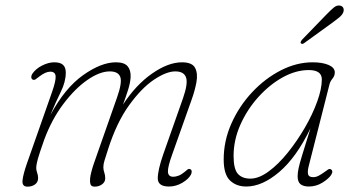

<svg xmlns="http://www.w3.org/2000/svg" viewBox="-20 -690 1322 718"><path d="M330.5 -77 417.5 -325Q437.5 -381.5 429.8 -402.2Q422 -423 390.5 -423Q353 -423 306.5 -390.8Q260 -358.5 216.8 -301Q173.5 -243.5 145.5 -168Q127.5 -117 121.5 -95.8Q115.5 -74.5 115.5 -61Q115.5 -53.5 119 -43.8Q122.5 -34 122.5 -24Q122.5 -9 111.2 -0.5Q100 8 82.5 8Q62 8 64.2 -15.2Q66.5 -38.5 81.5 -81L174.5 -345.5Q189.5 -388.5 188 -405.2Q186.5 -422 168 -422Q150.5 -422 126.5 -403.5Q120 -398.5 114 -394Q108 -389.5 102 -392.5Q97.5 -395 97 -401Q96.5 -407 100.5 -413.5Q113 -432.5 137.2 -444.8Q161.5 -457 182.5 -457Q206 -457 216 -447.2Q226 -437.5 226 -418.5Q226 -384 207.2 -346.2Q188.5 -308.5 168.5 -260Q222.5 -360.5 290.5 -408.8Q358.5 -457 413.5 -457Q444.5 -457 457 -442.5Q469.5 -428 468.5 -402.5Q467.5 -381 459.2 -354.8Q451 -328.5 440 -299Q488 -372.5 548.5 -414.8Q609 -457 660.5 -457Q699 -457 709.8 -435.8Q720.5 -414.5 714.5 -382.2Q708.5 -350 696.5 -317L624.5 -114Q607 -66 608 -47.5Q609 -29 628 -29Q636.5 -29 647 -32.8Q657.5 -36.5 669 -46Q676 -52 681.2 -56Q686.5 -60 692 -57Q696.5 -55 696.8 -48.8Q697 -42.5 694 -37Q685.5 -20.5 661.8 -6.5Q638 7.5 612 7.5Q570 7.5 570 -23.2Q570 -54 590.5 -113L664.5 -323Q683.5 -377.5 675.8 -400.2Q668 -423 635.5 -423Q602 -423 555.5 -391.8Q509 -360.5 462.8 -296.5Q416.5 -232.5 384.5 -133Q375.5 -104.5 371 -90.5Q366.5 -76.5 366.5 -65Q366.5 -54.5 370 -44.8Q373.5 -35 373.5 -23Q373.5 -9.5 361.8 -0.8Q350 8 333.5 8Q318.5 8 317 -7.2Q315.5 -22.5 320.5 -42.8Q325.5 -63 330.5 -77Z M1134.5 -69Q1129.5 -49.5 1132 -38.5Q1134.5 -27.5 1151.5 -27.5Q1161.5 -27.5 1171.5 -32.8Q1181.5 -38 1192.5 -46Q1201.5 -53 1207 -56.2Q1212.5 -59.5 1217 -57Q1227.5 -51 1218.5 -36Q1209.5 -22 1186 -7.2Q1162.5 7.5 1135 7.5Q1115 7.5 1104 -1Q1093 -9.5 1093 -31Q1093 -43.5 1096.5 -60.5Q1100 -77.5 1110.5 -111.5Q1121 -145.5 1141 -210Q1088.5 -101.5 1024.5 -47Q960.5 7.5 901 7.5Q863.5 7.5 840 -15.2Q816.5 -38 816.5 -93.5Q816.5 -163.5 845.5 -228.5Q874.5 -293.5 922.8 -345Q971 -396.5 1030 -426.8Q1089 -457 1149 -457Q1186 -457 1209 -447Q1232 -437 1232 -419Q1232 -406.5 1223.5 -396.2Q1215 -386 1212 -374ZM853.5 -107Q853.5 -58 869.5 -40Q885.5 -22 916.5 -22Q948 -22 984.5 -48.8Q1021 -75.5 1056 -119Q1091 -162.5 1120 -212.5Q1149 -262.5 1166.2 -310.2Q1183.5 -358 1183.5 -393Q1183.5 -428 1134.5 -428Q1086.5 -428 1037.2 -400.8Q988 -373.5 946.2 -327.2Q904.5 -281 879 -223.8Q853.5 -166.5 853.5 -107ZM1199 -634Q1216.5 -652 1228.2 -661.8Q1240 -671.5 1252 -669Q1261 -667 1264 -659.8Q1267 -652.5 1263.5 -643.5Q1259.5 -634 1249 -625.2Q1238.5 -616.5 1225.5 -607L1117 -528.5Q1109.5 -523.5 1105.5 -528Q1103 -530.5 1105 -534.5Q1107 -538.5 1110 -542Z"/></svg>

Font: Fraunces 9pt SuperSoft Thin
Style: Italic
Weight: 100
Italic angle: -16°
Version: Version 1.000;[0bf87f6ff]